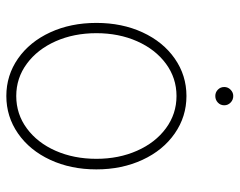

<svg xmlns="http://www.w3.org/2000/svg" viewBox="-93 -628 731 585"><g transform="rotate(90 272.5 -335.5)"><path d="M49.8 -263.7Q49.8 -341.8 78.6 -404.3Q107.4 -466.8 158.4 -502.4Q209.5 -538.1 272.5 -538.1Q335.4 -538.1 386.7 -502.4Q438 -466.8 467 -404.1Q496.1 -341.3 496.1 -263.7Q496.1 -185.5 467 -123Q438 -60.5 386.7 -24.9Q335.4 10.7 272.5 10.7Q209.5 10.7 158.4 -24.9Q107.4 -60.5 78.6 -123Q49.8 -185.5 49.8 -263.7ZM463.9 -263.7Q463.9 -332 439.2 -387.7Q414.6 -443.4 370.8 -475.6Q327.1 -507.8 272.5 -507.8Q217.8 -507.8 174.1 -475.6Q130.4 -443.4 105.7 -387.7Q81.1 -332 81.1 -263.7Q81.1 -195.3 105.7 -139.6Q130.4 -84 174.1 -51.8Q217.8 -19.5 272.5 -19.5Q327.6 -19.5 371.3 -51.8Q415 -84 439.5 -139.6Q463.9 -195.3 463.9 -263.7ZM245.1 -653.3Q245.1 -664.6 253.4 -672.6Q261.7 -680.7 272.5 -680.7Q284.2 -680.7 292.5 -672.6Q300.8 -664.6 300.8 -653.3Q300.8 -641.6 292.5 -633.8Q284.2 -626 272.5 -626Q261.2 -626 253.2 -633.8Q245.1 -641.6 245.1 -653.3Z"/></g></svg>

Font: Pretendard Thin
Style: Regular
Weight: 100
Designer: Base glyphs from Inter by Rasmus Andersson; Hangeul glyphs from Noto Sans CJK(Source Han Sans) by Jang Soo-young and Kan
Foundry: Kil Hyung-jin
Version: Version 1.309